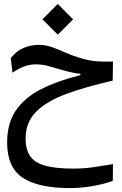

<svg xmlns="http://www.w3.org/2000/svg" viewBox="-20 -653 626 985"><path d="M340.8 312Q176.3 312 96.4 258.8Q16.6 205.6 16.6 77.6Q16.6 -21.5 62.3 -87.6Q107.9 -153.8 192.4 -196.3Q276.9 -238.8 392.6 -267.6V-274.4Q371.1 -276.4 347.9 -281.5Q324.7 -286.6 297.4 -294.4Q258.8 -305.7 228.3 -314.2Q197.8 -322.8 164.1 -322.8Q129.9 -322.8 99.9 -310.5Q69.8 -298.3 43.9 -279.8L35.2 -354.5Q64 -392.1 101.8 -407.5Q139.6 -422.9 177.7 -422.9Q213.9 -422.9 245.6 -411.6Q277.3 -400.4 312 -384.8Q346.2 -369.1 391.1 -355.5Q421.9 -346.2 446.8 -342Q471.7 -337.9 498 -337.4Q511.2 -336.9 526.9 -336.9Q542 -336.9 559.6 -337.4L558.1 -239.3Q418.5 -207.5 318.4 -170.4Q218.3 -133.3 164.8 -79.1Q111.3 -24.9 111.3 58.1Q111.3 111.8 133.3 146Q155.3 180.2 208.7 196Q262.2 211.9 355.5 211.9Q415 211.9 466.8 203.6Q518.6 195.3 559.6 189L558.6 274.4Q536.6 283.7 501.2 292.2Q465.8 300.8 424.1 306.4Q382.3 312 340.8 312ZM276.4 -475.1 197.8 -553.7 276.4 -632.8 355 -553.7Z"/></svg>

Font: CaskaydiaCove NFP
Style: Regular
Weight: 400
Designer: Aaron Bell
Foundry: Saja Typeworks
Version: Version 2111.001; VTT 6.35;Nerd Fonts 3.1.1